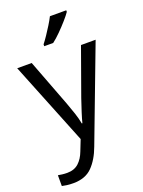

<svg xmlns="http://www.w3.org/2000/svg" viewBox="-182 -849 875 1171"><g transform="rotate(-20 255.0 -263.0)"><path d="M1 -536H95L211 -231Q226 -191 238 -154.5Q250 -118 256 -85H260Q266 -110 279 -150.5Q292 -191 306 -232L415 -536H510L279 74Q251 150 206.5 195Q162 240 84 240Q60 240 42 237.5Q24 235 11 232V162Q22 164 37.5 166Q53 168 70 168Q116 168 144.5 142Q173 116 189 73L217 2ZM403 -756Q391 -738 366 -709.5Q341 -681 312.5 -652.5Q284 -624 260 -606H202V-618Q217 -637 234.5 -663Q252 -689 269 -716.5Q286 -744 297 -766H403Z"/></g></svg>

Font: Noto Sans Mayan Numerals
Style: Regular
Weight: 400
Designer: Monotype Design Team
Foundry: Monotype Imaging Inc.
Version: Version 2.001; ttfautohint (v1.8.4.7-5d5b)